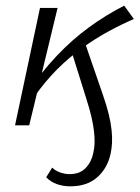

<svg xmlns="http://www.w3.org/2000/svg" viewBox="-20 -442 492 677"><path d="M228 215Q202 215 180 207Q158 199 143 183L164 149Q175 160 192 166Q209 172 225 172Q262 172 282.5 150Q303 128 309 97Q313 80 313.5 62Q314 44 311.5 21.5Q309 -1 302.5 -29.5Q296 -58 284 -95L234 -255L281 -287L342 -110Q356 -70 363.5 -39Q371 -8 373.5 17Q376 42 375 62Q374 82 370 100Q359 151 323 183Q287 215 228 215ZM33 0 121 -414H183L83 0ZM102 -102 78 -117Q126 -188 180 -245Q234 -302 293.5 -345.5Q353 -389 418 -422L452 -375Q408 -356 362 -331Q316 -306 270 -273Q224 -240 181.5 -197.5Q139 -155 102 -102Z"/></svg>

Font: Ysabeau Infant
Style: Italic
Weight: 400
Italic angle: -12°
Designer: Christian Thalmann (Catharsis Fonts)
Version: Version 2.001;gftools[0.9.30]; featfreeze: ss01,ss02,lnum